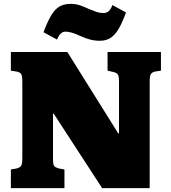

<svg xmlns="http://www.w3.org/2000/svg" viewBox="-20 -969 880 989"><path d="M36 0V-96L64 -101Q82 -105 88.5 -114.5Q95 -124 95 -153V-551Q95 -579 88.5 -588.5Q82 -598 62 -601L36 -605V-701H327L589 -282H593V-552Q593 -577 586.5 -586Q580 -595 560 -599L534 -605V-701H809V-605L782 -601Q764 -598 757.5 -588Q751 -578 751 -550V0H506L257 -383H253V-149Q253 -121 259.5 -113.5Q266 -106 285 -101L312 -96V0ZM495 -759Q467 -759 443.5 -765.5Q420 -772 400 -781Q385 -788 371 -793.5Q357 -799 343 -802.5Q329 -806 315 -806Q305 -806 294 -797Q283 -788 274 -765L204 -803Q225 -859 244.5 -891Q264 -923 287.5 -936Q311 -949 343 -949Q372 -949 394 -941Q416 -933 435 -924Q455 -916 473.5 -909Q492 -902 514 -902Q529 -902 540 -911.5Q551 -921 559 -943L629 -905Q610 -852 591 -820Q572 -788 549 -773.5Q526 -759 495 -759Z"/></svg>

Font: Literata Black
Style: Regular
Weight: 900
Designer: Latin by Veronika Burian and Jose Scaglione. Greek by Irene Vlachou. Cyrillic by Vera Evstafieva.
Foundry: TypeTogether
Version: Version 3.103;gftools[0.9.29]